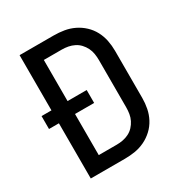

<svg xmlns="http://www.w3.org/2000/svg" viewBox="-171 -863 942 991"><g transform="rotate(-30 300.0 -367.5)"><path d="M85 0V-329H26V-406H85V-735H288Q319 -735 349.5 -730Q380 -725 408 -711.5Q436 -698 459 -676.5Q482 -655 496.5 -627.5Q511 -600 517 -569.5Q523 -539 523 -508V-227Q523 -196 517 -165.5Q511 -135 496.5 -107.5Q482 -80 459 -58.5Q436 -37 408 -23.5Q380 -10 349.5 -5Q319 0 288 0ZM288 -84Q307 -84 325.5 -87.5Q344 -91 361 -99.5Q378 -108 391 -122Q404 -136 412.5 -153Q421 -170 424 -189Q427 -208 427 -227V-508Q427 -527 424 -546Q421 -565 412.5 -582Q404 -599 391 -613Q378 -627 361 -635.5Q344 -644 325.5 -647.5Q307 -651 288 -651H181V-406H295V-329H181V-84Z"/></g></svg>

Font: Iosevka Fixed Curly Md Ex
Style: Regular
Weight: 500
Width: 7
Monospace: yes
Designer: Belleve Invis
Foundry: Belleve Invis
Version: Version 30.1.2